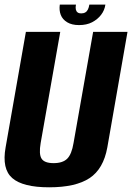

<svg xmlns="http://www.w3.org/2000/svg" viewBox="-21 -814 577 838"><path d="M193.5 3.5Q309 3.5 369.8 -36.5Q430.5 -76.5 447.5 -171L535.5 -675H385.5L300 -190Q292 -141 272.5 -121.5Q253 -102 213 -102Q173 -102 160.5 -121.5Q148 -141 156.5 -190L242 -675H92L3.5 -171Q-13.5 -76.5 32.8 -36.5Q79 3.5 193.5 3.5ZM324 -704.5Q357 -704.5 380.8 -716.8Q404.5 -729 420 -749Q435.5 -769 439 -794H369Q367 -781.5 362.8 -772.8Q358.5 -764 351.2 -759.8Q344 -755.5 333 -755.5Q323.5 -755.5 317.8 -759.8Q312 -764 310 -772.5Q308 -781 310.5 -794H240Q236.5 -769 244.2 -749Q252 -729 272.2 -716.8Q292.5 -704.5 324 -704.5Z"/></svg>

Font: Anybody Condensed
Style: Bold Italic
Weight: 700
Width: 3
Italic angle: -10°
Version: Version 1.113;gftools[0.9.25]